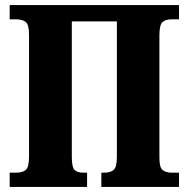

<svg xmlns="http://www.w3.org/2000/svg" viewBox="-20 -734 739 754"><path d="M18 0V-56H45Q68 -56 81 -66.5Q94 -77 94 -119V-599Q94 -638 80.5 -648Q67 -658 45 -658H18V-714H683V-658H653Q631 -658 618.5 -647.5Q606 -637 606 -595V-114Q606 -75 619.5 -65.5Q633 -56 654 -56H683V0H378V-56H391Q413 -56 426 -66.5Q439 -77 439 -119V-650H262V-119Q262 -77 273 -66.5Q284 -56 306 -56H322V0Z"/></svg>

Font: Noto Serif ExtraCondensed Black
Style: Regular
Weight: 900
Width: 2
Designer: Monotype Design Team
Foundry: Monotype Imaging Inc.
Version: Version 2.015; ttfautohint (v1.8.4.7-5d5b)